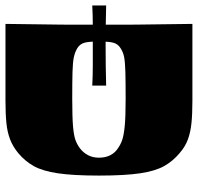

<svg xmlns="http://www.w3.org/2000/svg" viewBox="-42 -710 740 719"><g transform="rotate(90 328.5 -350.0)"><path d="M58 0Q59 -71 59.5 -117Q60 -163 60.5 -193Q61 -223 61 -246Q61 -269 61 -292.5Q61 -316 61 -350Q61 -383 61 -406.5Q61 -430 61 -452.5Q61 -475 60.5 -505.5Q60 -536 59.5 -582Q59 -628 58 -700H345Q395 -700 429.5 -696.5Q464 -693 491 -683Q518 -673 542 -652Q572 -627 590.5 -594Q609 -561 617.5 -504Q626 -447 626 -350Q626 -254 617.5 -196.5Q609 -139 590.5 -106Q572 -73 542 -48Q518 -28 491 -17.5Q464 -7 429.5 -3.5Q395 0 345 0ZM339 -250Q407 -250 442 -253Q477 -256 494 -262.5Q511 -269 524 -279Q540 -291 549.5 -309Q559 -327 559 -350Q559 -375 549.5 -393Q540 -411 524 -421Q510 -431 493 -437Q476 -443 441.5 -446.5Q407 -450 339 -450Q274 -450 238 -449Q202 -448 183 -444.5Q164 -441 149 -431Q141 -426 136 -419.5Q131 -413 128.5 -404Q126 -395 125 -382Q124 -369 124 -350Q124 -331 125 -318Q126 -305 128.5 -296Q131 -287 136 -280.5Q141 -274 149 -269Q164 -260 183 -256Q202 -252 238 -251Q274 -250 339 -250ZM-11 -325V-377Q27 -376 64.5 -375.5Q102 -375 139 -375Q177 -375 214.5 -375.5Q252 -376 289 -377V-325Q252 -327 214.5 -327Q177 -327 139 -327Q102 -327 64 -327Q26 -327 -11 -325Z"/></g></svg>

Font: Ojuju ExtraBold
Style: Regular
Weight: 800
Designer: Chisaokwu Joboson, Mirko Velimirovic
Foundry: Udi Foundry
Version: Version 1.000